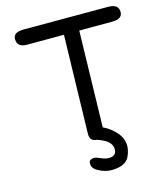

<svg xmlns="http://www.w3.org/2000/svg" viewBox="-136 -833 987 1158"><g transform="rotate(-15 357.5 -253.5)"><path d="M341.3 -28.8Q346.2 -47.9 373.5 -48.8Q435.1 -51.3 496.6 6.8Q571.8 76.7 528.8 171.4Q506.3 220.7 426.3 224.1Q374.5 226.6 325.7 196.3Q296.4 178.2 300.3 146Q302.2 128.4 330.6 125.5Q342.3 124.5 375 139.2Q408.7 154.3 436 147.9Q466.3 140.6 466.3 108.9Q467.3 66.9 417.5 41.5Q394 29.3 365.7 21Q330.6 11.7 341.3 -28.8ZM123 -732.4H650.4Q713.9 -732.4 714.8 -684.6Q715.8 -639.6 650.4 -639.6L444.8 -639.2L430.2 -24.4Q429.2 25.4 377 24.4Q333 23.4 334 -25.4L349.1 -638.7Q233.9 -638.2 118.7 -638.2Q57.1 -638.2 57.1 -689.5Q57.1 -732.4 123 -732.4Z"/></g></svg>

Font: Comic Relief LRS
Style: Regular
Weight: 400
Designer: Jeff Davis
Foundry: Loudifier
Version: Version 1.0